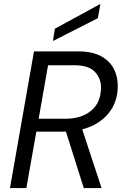

<svg xmlns="http://www.w3.org/2000/svg" viewBox="-20 -963 634 983"><path d="M31 0 154 -700H379Q451 -700 496 -676Q541 -652 562 -612Q583 -572 583 -524Q583 -452 547.5 -399Q512 -346 449 -317.5Q386 -289 304 -289H166L115 0ZM409 0 310 -313H397L500 0ZM178 -355H314Q397 -355 447 -396.5Q497 -438 497 -516Q497 -563 465 -596Q433 -629 361 -629H226ZM251 -753 261 -816 494 -943 481 -870Z"/></svg>

Font: DM Sans 24pt
Style: Italic
Weight: 400
Italic angle: -10°
Designer: Colophon Foundry, Jonny Pinhorn
Foundry: Colophon Foundry
Version: Version 4.004;gftools[0.9.30]